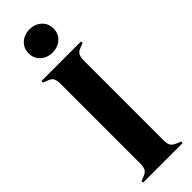

<svg xmlns="http://www.w3.org/2000/svg" viewBox="-291 -875 882 882"><g transform="rotate(-45 150.5 -433.5)"><path d="M22 0V-10L42 -18Q62 -25 68.5 -37Q75 -49 75 -69V-591Q75 -611 69 -623Q63 -635 42 -642L22 -650V-660H279V-650L259 -642Q239 -635 232.5 -623Q226 -611 226 -591V-69Q226 -49 232.5 -37.5Q239 -26 259 -18L279 -10V0ZM151 -716Q117 -716 93.5 -737Q70 -758 70 -791Q70 -825 93.5 -846Q117 -867 151 -867Q185 -867 208.5 -846Q232 -825 232 -791Q232 -758 208.5 -737Q185 -716 151 -716Z"/></g></svg>

Font: DeepMind Serif Display
Style: Regular
Weight: 400
Designer: Frank Grießhammer / Modifications: Colophon Foundry
Foundry: Colophon Foundry
Version: Version 5.003; ttfautohint (v1.8.2)